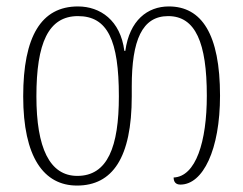

<svg xmlns="http://www.w3.org/2000/svg" viewBox="-20 -566 755 596"><path d="M219 10C329 10 389 -76 389 -267V-298C389 -441 421 -516 502 -516C587 -516 622 -433 622 -269C622 -126 588 -18 519 -15C519 -2 525 7 540 7C610 7 663 -101 663 -269C663 -460 606 -546 504 -546C438 -546 382 -503 369 -408H366C354 -503 291 -546 222 -546C108 -546 52 -453 52 -267C52 -78 116 10 219 10ZM220 -20C134 -20 93 -107 93 -267C93 -432 130 -516 222 -516C314 -516 349 -441 349 -267C349 -110 314 -20 220 -20Z"/></svg>

Font: Noto Serif Georgian Condensed ExtraLight
Style: Regular
Weight: 200
Width: 3
Designer: Monotype Design Team, Akaki Razmadze
Foundry: Google LLC
Version: Version 2.003